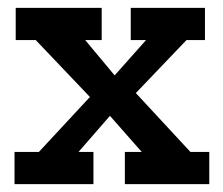

<svg xmlns="http://www.w3.org/2000/svg" viewBox="-20 -469 568 489"><path d="M298 0V-82H341L260 -174L180 -82H218V0H17V-82H79L209 -222L71 -367H20V-449H239V-367H197L272 -277L352 -367H313V-449H502V-367H455L326 -232L465 -82H513V0Z"/></svg>

Font: Zilla Slab SemiBold
Style: Regular
Weight: 600
Designer: Typotheque.com
Foundry: Typotheque type foundry
Version: Version 1.1; 2017